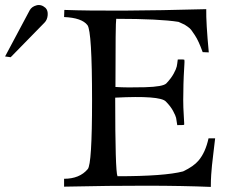

<svg xmlns="http://www.w3.org/2000/svg" viewBox="-44 -732 907 755"><path d="M802 -188Q799 -163 795 -129Q791 -95 789.5 -81Q788 -67 786.5 -45Q785 -23 785 2V3Q571 -6 208 2V-29Q269 -29 301 -67Q318 -86 318 -337Q318 -609 300 -633Q278 -662 208 -665L209 -693Q401 -686 767 -696Q766 -643 777 -526L753 -527Q745 -549 737.5 -565.5Q730 -582 722 -594Q714 -606 708.5 -613.5Q703 -621 694 -627Q685 -633 682 -635Q679 -637 669 -641Q659 -645 658 -646Q583 -658 413 -658Q410 -646 410 -390Q456 -387 526.5 -389Q597 -391 610 -404Q629 -424 639 -442.5Q649 -461 651 -470.5Q653 -480 655 -498Q676 -499 681 -497Q682 -490 681 -478Q680 -466 678.5 -432Q677 -398 677 -372Q676 -338 677 -309.5Q678 -281 679.5 -261.5Q681 -242 680 -241Q677 -240 653 -240Q650 -261 648.5 -268.5Q647 -276 637 -295Q627 -314 608 -333Q585 -357 409 -348Q409 -58 418 -39Q603 -39 676 -58Q718 -78 737 -101Q764 -133 776 -188ZM135 -701Q145 -691 143.5 -672.5Q142 -654 131 -643L-2 -507L-24 -510L73 -692Q81 -706 99.5 -711Q118 -716 135 -701Z"/></svg>

Font: GFS Artemisia
Style: Regular
Weight: 400
Designer: Takis Katsoulidis and George D. Matthiopoulos
Foundry: Takis Katsoulidis and George D. Matthiopoulos
Version: Version 1.0